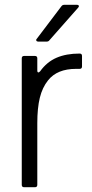

<svg xmlns="http://www.w3.org/2000/svg" viewBox="-20 -783 385 803"><path d="M81 0Q71 0 71 -10V-539Q71 -549 81 -549H126Q136 -549 136 -539V-488Q136 -480 141 -480Q143 -480 148 -485Q176 -524 216.5 -541.5Q257 -559 313 -559Q323 -559 323 -549V-505Q323 -495 313 -495H298Q219 -495 181 -447Q157 -417 146.5 -374Q136 -331 136 -268V-10Q136 0 126 0ZM187 -615Q183 -609 175 -609H140Q134 -609 132 -613Q130 -617 134 -621L237 -757Q241 -763 250 -763H302Q308 -763 309.5 -759Q311 -755 307 -751Z"/></svg>

Font: Open Sauce Two Light
Style: Regular
Weight: 300
Designer: Alfredo Marco Pradil
Foundry: Creative Sauce Fz LLC
Version: Version 1.477